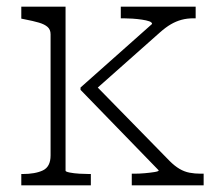

<svg xmlns="http://www.w3.org/2000/svg" viewBox="-20 -557 659 577"><path d="M592 0H376V-35H383Q399 -35 415.5 -36.5Q432 -38 444.5 -40Q457 -42 457 -45L222 -287V-294L437 -485Q437 -490 428.5 -493Q420 -496 406.5 -498Q393 -500 378 -501Q363 -502 351 -502H343V-537H568V-502H562Q542 -502 525.5 -497.5Q509 -493 493.5 -484Q478 -475 460 -459L265 -286L260 -308L490 -73Q505 -58 519.5 -49.5Q534 -41 549.5 -38Q565 -35 584 -35H592ZM177 -537V-44Q177 -41 189.5 -38.5Q202 -36 219 -35Q236 -34 249 -34H253V0H44V-34H47Q86 -34 109 -45Q132 -56 132 -90V-454Q132 -468 123 -476Q114 -484 97 -489Q80 -494 54 -499L44 -501V-537Z"/></svg>

Font: Roboto Serif Thin
Style: Regular
Weight: 250
Designer: Greg Gazdowicz
Foundry: Commercial Type
Version: Version 1.004